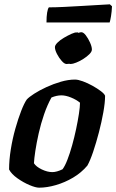

<svg xmlns="http://www.w3.org/2000/svg" viewBox="-20 -868 538 888"><path d="M161 0Q145 0 116.5 -12Q88 -24 60.5 -43.5Q33 -63 22 -84Q22 -128 30 -177.5Q38 -227 51 -273Q64 -319 78 -355Q92 -391 104 -408Q114 -419 138 -434.5Q162 -450 194.5 -465Q227 -480 261.5 -490Q296 -500 327 -500Q341 -500 363 -492Q385 -484 407.5 -471.5Q430 -459 446.5 -446.5Q463 -434 466 -425Q466 -394 458 -349Q450 -304 437.5 -256Q425 -208 411 -166.5Q397 -125 384 -102Q356 -69 318 -46.5Q280 -24 238.5 -12Q197 0 161 0ZM222 -72Q242 -72 269 -85Q280 -99 291.5 -128.5Q303 -158 313.5 -195.5Q324 -233 332 -271Q340 -309 345 -341.5Q350 -374 350 -393Q333 -407 308.5 -417Q284 -427 264 -427Q242 -427 218 -417Q199 -383 184 -339.5Q169 -296 159 -251.5Q149 -207 143.5 -170.5Q138 -134 137 -113Q147 -97 173 -84.5Q199 -72 222 -72ZM288 -572Q278 -572 265.5 -586Q253 -600 243.5 -618.5Q234 -637 234 -650Q234 -659 246 -671Q258 -683 276 -693.5Q294 -704 310.5 -711.5Q327 -719 336 -718Q340 -719 343 -716Q351 -719 356 -719Q366 -719 377 -704.5Q388 -690 396.5 -671Q405 -652 405 -639Q405 -629 393.5 -617.5Q382 -606 365.5 -595.5Q349 -585 332.5 -578.5Q316 -572 307 -572Q303 -572 300 -573Q292 -572 288 -572ZM195 -764Q195 -792 198 -810Q201 -828 206 -834Q236 -834 276.5 -836Q317 -838 359 -840.5Q401 -843 435.5 -845Q470 -847 488 -848L498 -839Q497 -815 493.5 -793.5Q490 -772 487 -764Z"/></svg>

Font: Texturina
Style: Bold Italic
Weight: 700
Italic angle: -11°
Designer: Guillermo Torres Carreño
Foundry: Omnibus-Type
Version: Version 1.002; ttfautohint (v1.8.3)